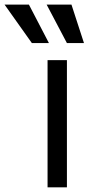

<svg xmlns="http://www.w3.org/2000/svg" viewBox="-127 -804 385 824"><path d="M77.1 0V-545.9H160.2V0ZM9.8 -619.1 -107.4 -784.2H-2.9L83 -619.1ZM160.2 -619.1 73.2 -784.2H179.7L233.4 -619.1Z"/></svg>

Font: Inter V
Style: 
Weight: 400
Designer: Rasmus Andersson
Foundry: rsms
Version: Version 4.000;git-a3f224843